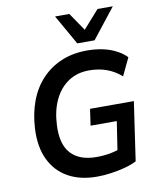

<svg xmlns="http://www.w3.org/2000/svg" viewBox="-102 -1037 929 1126"><g transform="rotate(-10 363.0 -474.0)"><path d="M384 10Q284 10 212.5 -30Q141 -70 104.5 -146.5Q68 -223 74 -332Q79 -421 106.5 -494Q134 -567 183.5 -619.5Q233 -672 301 -700.5Q369 -729 453 -729Q504 -729 548 -719.5Q592 -710 627.5 -691Q663 -672 686 -648L636 -543Q596 -578 549 -595Q502 -612 445 -612Q374 -612 321.5 -577Q269 -542 238.5 -478.5Q208 -415 204 -329Q198 -215 249 -159.5Q300 -104 401 -104Q444 -104 482 -111Q520 -118 554 -132L521 -74L554 -291H398L412 -389H673L622 -39Q590 -23 550 -12.5Q510 -2 467 4Q424 10 384 10ZM405 -780 304 -958H389L462 -851L557 -958H648L508 -780Z"/></g></svg>

Font: Nunitoga
Style: Bold Italic
Weight: 700
Italic angle: -9°
Designer: Vernon Adams
Foundry: Vernon Adams
Version: Version 1.0